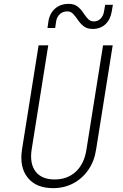

<svg xmlns="http://www.w3.org/2000/svg" viewBox="-20 -965 640 995"><path d="M255 10Q167 10 123.5 -44.5Q80 -99 94 -190L180 -730H230L144 -190Q133 -117 164.5 -76Q196 -35 263 -35Q330 -35 373.5 -76Q417 -117 428 -190L514 -730H564L478 -190Q469 -130 438 -85Q407 -40 360 -15Q313 10 255 10ZM460 -815Q432 -815 414.5 -828.5Q397 -842 384.5 -860.5Q372 -879 359.5 -892.5Q347 -906 329 -906Q306 -906 290.5 -892Q275 -878 271 -855L266 -820H226L231 -855Q238 -897 266 -921Q294 -945 336 -945Q364 -945 381.5 -931.5Q399 -918 411 -899.5Q423 -881 435.5 -867.5Q448 -854 466 -854Q487 -854 501 -868Q515 -882 519 -905L525 -940H565L559 -905Q552 -863 526 -839Q500 -815 460 -815Z"/></svg>

Font: JetBrains Mono NL Thin
Style: Italic
Weight: 100
Italic angle: -9°
Monospace: yes
Designer: Philipp Nurullin, Konstantin Bulenkov
Foundry: JetBrains
Version: Version 2.305; ttfautohint (v1.8.4.7-5d5b)